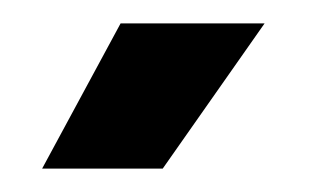

<svg xmlns="http://www.w3.org/2000/svg" viewBox="-20 -720 268 164"><path d="M16 -576H119L206 -700H83Z"/></svg>

Font: Vanilla Cream ExtraBold
Style: Regular
Weight: 800
Designer: Jeremy Tribby, Jinavaṁso
Foundry: Tribby Type
Version: Version 1.422;Glyphs 3.1.2 (3151)